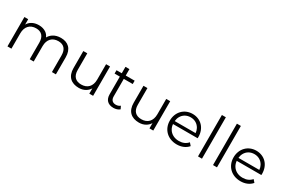

<svg xmlns="http://www.w3.org/2000/svg" viewBox="91 -1859 4375 2980"><g transform="rotate(30 2278.5 -368.5)"><path d="M755 -530C700 -530 653 -517 614 -491C585 -471 563 -447 548 -419C535 -450 516 -474 491 -492C455 -517 411 -530 360 -530C311 -530 269 -519 234 -498C205 -481 183 -458 167 -430V-526H99V0H170V-276C170 -396 239 -466 346 -466C442 -466 498 -409 498 -298V0H569V-276C569 -396 637 -466 745 -466C841 -466 896 -409 896 -298V0H967V-305C967 -457 882 -530 755 -530Z M1378 5C1424 5 1465 -6 1500 -28C1528 -45 1550 -68 1566 -95V0H1634V-526H1563V-250C1563 -129 1495 -59 1384 -59C1284 -59 1226 -116 1226 -228V-526H1155V-221C1155 -69 1242 5 1378 5Z M1998 5C2039 5 2081 -7 2109 -32L2084 -83C2063 -65 2037 -56 2006 -56C1947 -56 1915 -91 1915 -152V-466H2075V-526H1915V-641H1844V-526H1750V-466H1844V-148C1844 -52 1899 5 1998 5Z M2456 5C2502 5 2543 -6 2578 -28C2606 -45 2628 -68 2644 -95V0H2712V-526H2641V-250C2641 -129 2573 -59 2462 -59C2362 -59 2304 -116 2304 -228V-526H2233V-221C2233 -69 2320 5 2456 5Z M3133 5C3217 5 3289 -25 3336 -81L3296 -127C3256 -80 3200 -58 3135 -58C3054 -58 2988 -94 2953 -155C2938 -180 2930 -209 2927 -241H3368C3368 -249 3369 -258 3369 -263C3369 -422 3262 -530 3114 -530C2967 -530 2857 -419 2857 -263C2857 -107 2970 5 3133 5ZM2927 -294C2930 -323 2937 -350 2950 -374C2982 -434 3042 -469 3114 -469C3187 -469 3245 -434 3278 -374C3291 -350 3299 -323 3301 -294Z M3585 0V-742H3514V0Z M3854 0V-742H3783V0Z M4275 5C4359 5 4431 -25 4478 -81L4438 -127C4398 -80 4342 -58 4277 -58C4196 -58 4130 -94 4095 -155C4080 -180 4072 -209 4069 -241H4510C4510 -249 4511 -258 4511 -263C4511 -422 4404 -530 4256 -530C4109 -530 3999 -419 3999 -263C3999 -107 4112 5 4275 5ZM4069 -294C4072 -323 4079 -350 4092 -374C4124 -434 4184 -469 4256 -469C4329 -469 4387 -434 4420 -374C4433 -350 4441 -323 4443 -294Z"/></g></svg>

Font: Montserrat Z
Style: Regular
Weight: 400
Designer: Julieta Ulanovsky
Foundry: Julieta Ulanovsky
Version: Version 8.000